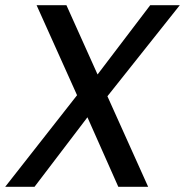

<svg xmlns="http://www.w3.org/2000/svg" viewBox="-26 -720 713 740"><path d="M-6 0 271 -353 115 -700H230L350 -433L553 -700H667L388 -349L545 0H430L311 -268L107 0Z"/></svg>

Font: DM Sans 20pt Medium
Style: Italic
Weight: 500
Italic angle: -10°
Version: Version 4.004;gftools[0.9.30]